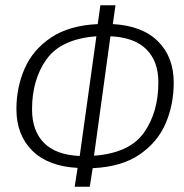

<svg xmlns="http://www.w3.org/2000/svg" viewBox="-20 -705 696 725"><path d="M330 -70 319 0H262L273 -71Q161 -77 101.5 -136.5Q42 -196 42 -293Q42 -375 73 -446Q104 -517 172.5 -563Q241 -609 349 -614L359 -685H416L406 -614Q517 -608 576.5 -549Q636 -490 636 -393Q636 -310 605.5 -239Q575 -168 507 -121.5Q439 -75 330 -70ZM344 -568Q211 -558 156 -481.5Q101 -405 101 -292Q101 -211 146 -165.5Q191 -120 281 -116ZM578 -394Q578 -474 532.5 -519Q487 -564 397 -568L335 -117Q469 -127 523.5 -204Q578 -281 578 -394Z"/></svg>

Font: Fira Sans Extra Condensed Light
Style: Italic
Weight: 300
Width: 3
Italic angle: -8°
Designer: Carrois Corporate & Edenspiekermann AG
Foundry: Carrois Corporate GbR & Edenspiekermann AG
Version: Version 4.203